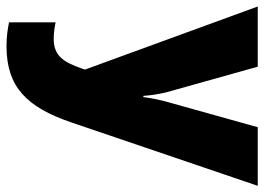

<svg xmlns="http://www.w3.org/2000/svg" viewBox="-134 -460 833 606"><g transform="rotate(90 283.0 -156.5)"><path d="M0 -553 199 -8 197 -1C176 59 157 91 102 91C83 91 64 88 50 85V232C70 236 94 240 125 240C254 240 318 176 366 35L566 -553H381L300 -263C294 -240 289 -217 286 -192H282C281 -214 276 -243 271 -264L190 -553Z"/></g></svg>

Font: Noto Sans Devanagari SemiCondensed Black
Style: Regular
Weight: 900
Width: 4
Designer: Jelle Bosma - Monotype Design Team
Foundry: Monotype Imaging Inc.
Version: Version 2.004